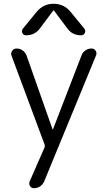

<svg xmlns="http://www.w3.org/2000/svg" viewBox="-20 -777 562 1017"><path d="M216 -12 41 -482Q36 -496 44.5 -508Q53 -520 68 -520Q86 -520 100.5 -509.5Q115 -499 121 -482L258 -93Q258 -92 259 -92Q261 -92 261 -93L412 -484Q418 -500 432.5 -510Q447 -520 465 -520Q479 -520 486.5 -508.5Q494 -497 489 -484L214 184Q207 200 192.5 210Q178 220 160 220Q146 220 139 208.5Q132 197 137 184L216 4Q219 -4 216 -12ZM354 -714 427 -625Q435 -614 429 -602Q423 -590 410 -590Q363 -590 337 -626L266 -721Q266 -722 264 -722L262 -721L191 -626Q164 -590 118 -590Q104 -590 98.5 -602Q93 -614 101 -625L174 -714Q209 -757 264 -757Q319 -757 354 -714Z"/></svg>

Font: Rounded Mplus 1c
Style: Regular
Weight: 400
Version: Version 1.059.20150529